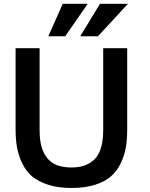

<svg xmlns="http://www.w3.org/2000/svg" viewBox="-20 -960 777 992"><path d="M394.5 -772.5 496.6 -940.4H641.1L485.8 -772.5ZM229.5 -772.5 304.2 -940.4H433.1L316.9 -772.5ZM349.1 11.2Q280.3 11.2 229 -5.4Q177.7 -22 145.5 -48.8Q114.7 -75.2 94.7 -116.2Q85 -136.7 78.4 -157Q71.8 -177.2 67.9 -198.7Q64 -220.2 62.3 -243.4Q60.5 -266.6 60.5 -292.5V-710.9H184.6V-287.1Q184.6 -230.5 197.3 -193.4Q210 -156.2 231.9 -134.3Q253.9 -112.3 283.9 -103.5Q314 -94.7 348.6 -94.7Q385.7 -94.7 414.1 -104Q442.4 -113.3 465.8 -134.3Q489.3 -156.2 501.2 -194.6Q513.2 -232.9 513.2 -287.6V-710.9H637.2V-292Q637.2 -240.7 630.4 -199.2Q623.5 -157.7 604 -117.2Q584.5 -75.7 553.7 -49.3Q522.5 -21.5 470.7 -5.1Q418.9 11.2 349.1 11.2Z"/></svg>

Font: Ride
Style: Bold
Weight: 700
Version: Version 3.000